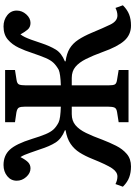

<svg xmlns="http://www.w3.org/2000/svg" viewBox="143 -892 763 1089"><g transform="rotate(-90 524.5 -347.5)"><path d="M125 14Q91 14 63.5 4Q36 -6 10 -32L25 -74Q47 -63 68 -63Q94 -63 114.5 -93.5Q135 -124 168 -206Q184 -246 203.5 -277Q223 -308 253 -328.5Q283 -349 330 -357V-361Q282 -380 260.5 -414Q239 -448 222 -502Q210 -536 203 -556.5Q196 -577 190.5 -589.5Q185 -602 178 -613Q162 -582 148 -569Q134 -556 114 -556Q87 -556 65.5 -580Q44 -604 44 -634Q44 -667 70 -688Q96 -709 133 -709Q187 -709 220 -673.5Q253 -638 281 -548Q296 -499 308 -470.5Q320 -442 334.5 -426Q349 -410 374 -397Q386 -391 409 -388Q432 -385 464 -384V-588Q464 -612 458.5 -622Q453 -632 431 -636L376 -644V-700H672V-644L615 -635Q594 -632 589.5 -620Q585 -608 585 -584V-384Q650 -386 673 -396Q698 -410 713 -426Q728 -442 740 -470Q752 -498 769 -548Q781 -586 798.5 -623Q816 -660 844.5 -684.5Q873 -709 919 -709Q956 -709 982.5 -688Q1009 -667 1009 -634Q1009 -604 987.5 -580Q966 -556 939 -556Q914 -556 900 -573.5Q886 -591 874 -613Q865 -601 858.5 -587.5Q852 -574 844 -552.5Q836 -531 824 -494Q808 -446 788 -413Q768 -380 721 -361V-357Q766 -351 794.5 -333.5Q823 -316 843.5 -285Q864 -254 883 -209Q910 -144 929.5 -103.5Q949 -63 981 -63Q1002 -63 1024 -74L1039 -32Q1014 -7 987 3.5Q960 14 924 14Q872 14 838 -24Q804 -62 774 -147Q754 -202 734.5 -241Q715 -280 690 -301Q665 -322 627 -322H585V-112Q585 -88 590 -78Q595 -68 617 -65L672 -56V0H376V-56L433 -65Q454 -68 459 -80Q464 -92 464 -116V-322H422Q384 -322 359 -301Q334 -280 315 -241Q296 -202 276 -147Q261 -108 242.5 -71Q224 -34 196 -10Q168 14 125 14Z"/></g></svg>

Font: Literata Medium
Style: Regular
Weight: 500
Designer: Latin by Veronika Burian and Jose Scaglione. Greek by Irene Vlachou. Cyrillic by Vera Evstafieva.
Foundry: TypeTogether
Version: Version 3.103; ttfautohint (v1.8.4.7-5d5b);gftools[0.9.29]